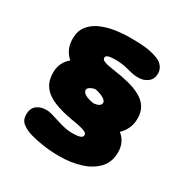

<svg xmlns="http://www.w3.org/2000/svg" viewBox="-160 -806 938 966"><g transform="rotate(30 309.5 -322.5)"><path d="M313.5 25Q259.5 25 215.2 18.2Q171 11.5 139 2Q106 -8 84.5 -25Q63 -42 63 -74.5Q63 -109 84.8 -126.8Q106.5 -144.5 141.5 -144.5Q155 -144.5 171.5 -140Q188 -135.5 206.5 -129.5Q230.5 -121.5 257.2 -114.8Q284 -108 311.5 -108Q339.5 -108 354.5 -113Q369.5 -118 369.5 -130.5Q369.5 -139.5 359.5 -145.2Q349.5 -151 328.8 -156Q308 -161 276 -166Q211.5 -177 166.5 -195.5Q121.5 -214 98.2 -245.2Q75 -276.5 75 -325Q75 -356 87 -379.5Q99 -403 119.5 -420Q98 -438.5 86.5 -463.5Q75 -488.5 75 -522Q75 -565 96.8 -593.8Q118.5 -622.5 154.8 -639.2Q191 -656 235.2 -663Q279.5 -670 324 -670Q356 -670 384 -668.5Q412 -667 435 -663Q493 -652 514 -631.5Q535 -611 535 -583Q535 -551.5 512.8 -533.8Q490.5 -516 458 -516Q440.5 -516 424.5 -519Q408.5 -522 392.5 -526.5Q377 -531 357.5 -534Q338 -537 316 -537Q305.5 -537 295.5 -536.2Q285.5 -535.5 277.5 -533.5Q269.5 -531.5 265 -527.8Q260.5 -524 260.5 -517.5Q260.5 -510 267.2 -504.8Q274 -499.5 290 -495.5Q306 -491.5 333.5 -487.5Q384.5 -480.5 426 -469.8Q467.5 -459 497.2 -442Q527 -425 543 -399Q559 -373 559 -336Q559 -304 547.2 -278.2Q535.5 -252.5 515 -233.5Q536.5 -216.5 547.8 -193.2Q559 -170 559 -139Q559 -82 524.5 -45.8Q490 -9.5 434.2 7.8Q378.5 25 313.5 25ZM260.5 -330Q260.5 -323 266.8 -315.5Q273 -308 287.5 -301.8Q302 -295.5 326.5 -291.5Q348 -293 358.8 -300Q369.5 -307 369.5 -318Q369.5 -325.5 362.2 -332.8Q355 -340 340.5 -346.5Q326 -353 303 -358Q291.5 -356.5 281.8 -352.5Q272 -348.5 266.2 -342.8Q260.5 -337 260.5 -330Z"/></g></svg>

Font: Sono Monospace ExtraBold
Style: Regular
Weight: 800
Version: Version 2.112